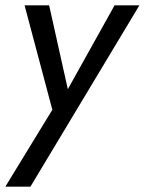

<svg xmlns="http://www.w3.org/2000/svg" viewBox="-40 -480 542 719"><path d="M482 -460 74 219H-20L156 -69L52 -460H144L214 -146L389 -460Z"/></svg>

Font: Jost*
Style: Italic
Weight: 400
Italic angle: -10°
Version: Version 3.7